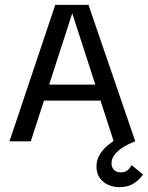

<svg xmlns="http://www.w3.org/2000/svg" viewBox="-20 -583 610 792"><path d="M472 189Q448 189 426.5 179.5Q405 170 391.5 151Q378 132 378 104Q378 75 392.5 52.5Q407 30 428.5 13Q450 -4 471.5 -15.5Q493 -27 507.5 -32.5Q522 -38 522 -38L538 0Q538 0 523 6Q508 12 488.5 24Q469 36 454.5 53Q440 70 440 91Q440 107 450 117.5Q460 128 478 128Q495 128 504.5 120.5Q514 113 518.5 105.5Q523 98 523 98L570 137Q570 137 559.5 150Q549 163 527.5 176Q506 189 472 189ZM19 0 208 -563H345L538 0H449L278 -528L107 0ZM134 -168 137 -234H417L421 -168Z"/></svg>

Font: Darker Grotesque Light SemiBold
Style: Regular
Weight: 600
Version: Version 1.000;gftools[0.9.28]